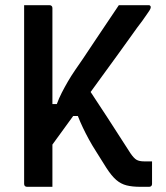

<svg xmlns="http://www.w3.org/2000/svg" viewBox="-20 -720 640 740"><path d="M304 -404Q349 -336 394 -267Q439 -198 483 -129Q496 -110 506.5 -104Q517 -98 536 -98Q544 -98 548.5 -98Q553 -98 558 -98H566Q566 -86 566 -72Q566 -58 566 -45.5Q566 -33 566 -23.5Q566 -14 566 -11Q566 -6 563 -3Q560 0 555 0Q551 0 546 0Q541 0 535 0Q529 0 521 0Q490 0 468 -5.5Q446 -11 428 -26.5Q410 -42 390 -73Q369 -107 352 -133.5Q335 -160 322.5 -183Q310 -206 299.5 -228Q289 -250 280 -273H236ZM553 -700Q556 -700 557.5 -699Q559 -698 560 -696.5Q561 -695 561 -693Q561 -690 559.5 -686Q558 -682 551 -672Q544 -662 528 -639Q510 -616 486.5 -582.5Q463 -549 434 -509.5Q405 -470 372.5 -425Q340 -380 305 -332Q270 -284 234.5 -235Q199 -186 164 -138V-319H199Q207 -341 218 -362.5Q229 -384 241.5 -405.5Q254 -427 269 -449Q284 -471 300 -494Q321 -526 345 -561.5Q369 -597 393 -633Q417 -669 438 -700ZM73 -700Q99 -700 122.5 -700Q146 -700 171 -700Q176 -700 179 -697Q182 -694 182 -689Q182 -603 182 -517Q182 -431 182 -344.5Q182 -258 182 -172Q182 -86 182 0Q157 0 133.5 0Q110 0 84 0Q79 0 76 -3Q73 -6 73 -11Q73 -108 73 -206Q73 -304 73 -401.5Q73 -499 73 -597Q73 -623 73 -648.5Q73 -674 73 -700Z"/></svg>

Font: Recursive Medium
Style: Regular
Weight: 500
Version: Version 1.085